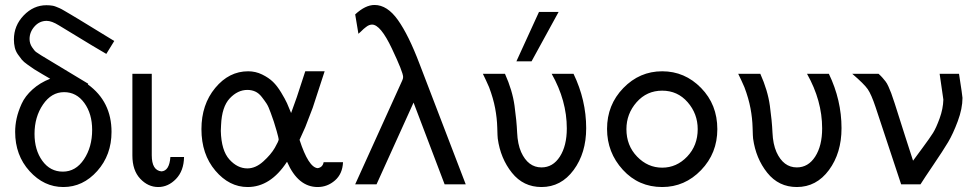

<svg xmlns="http://www.w3.org/2000/svg" viewBox="-20 -742 3923 773"><path d="M36 -583Q36 -639 75.5 -680Q115 -721 167 -721Q174 -721 180 -720.5Q186 -720 192 -719Q198 -718 205.5 -715Q213 -712 220 -709Q227 -706 239.5 -698.5Q252 -691 262.5 -685Q273 -679 293.5 -666.5Q314 -654 332 -643Q350 -632 381 -613Q412 -594 440 -577L408 -525Q389 -535 217 -640Q188 -658 168 -658Q139 -658 119 -635.5Q99 -613 99 -585Q99 -567 109 -552Q119 -537 125.5 -532.5Q132 -528 146 -519L335 -405L334 -402Q429 -333 429 -211Q429 -118 371.5 -53.5Q314 11 235 11Q157 11 99 -53Q41 -117 41 -211Q41 -238 47 -265.5Q53 -293 67 -324Q81 -355 111 -382Q141 -409 182 -425Q172 -431 149.5 -444Q127 -457 118 -463Q109 -469 92 -481Q75 -493 68 -501.5Q61 -510 52 -523Q43 -536 39.5 -551Q36 -566 36 -583ZM119 -203Q119 -138 150.5 -94.5Q182 -51 233 -51Q285 -51 318 -100.5Q351 -150 351 -219Q351 -284 319.5 -327.5Q288 -371 238 -371Q187 -371 153 -321Q119 -271 119 -203Z M513 -116V-445H591V-117Q591 -56 630 -52Q662 -54 666 -110H721Q720 -54 688.5 -21.5Q657 11 617 11Q576 11 544.5 -22.5Q513 -56 513 -116Z M791 -222Q791 -321 846.5 -388Q902 -455 979 -455Q1009 -455 1035.5 -442Q1062 -429 1079 -412.5Q1096 -396 1112 -369.5Q1128 -343 1135.5 -326.5Q1143 -310 1152 -287L1175 -351L1209 -455H1287L1239 -308L1209 -230L1186 -179Q1222 -68 1259 -65Q1279 -68 1283 -89H1361Q1359 -42 1328.5 -15.5Q1298 11 1259 11Q1180 11 1136 -90H1135Q1069 11 977 11Q903 11 847 -55Q791 -121 791 -222ZM869 -215Q871 -136 903.5 -100Q936 -64 976 -64Q1009 -64 1040 -92Q1071 -120 1086.5 -147Q1102 -174 1102 -181Q1102 -185 1094 -214Q1086 -242 1082.5 -252Q1079 -262 1070 -287.5Q1061 -313 1053.5 -324.5Q1046 -336 1034 -351.5Q1022 -367 1007.5 -373.5Q993 -380 976 -380Q937 -380 905 -346Q873 -312 870 -238Z M1410 0 1599 -417Q1603 -425 1603 -432Q1603 -451 1557.5 -547Q1512 -643 1478 -643Q1473 -643 1467 -641Q1461 -639 1454 -633.5Q1447 -628 1444 -625.5Q1441 -623 1432 -614L1423 -606L1410 -684Q1451 -722 1488 -722Q1539 -722 1582 -661.5Q1625 -601 1669 -485L1855 0H1770L1645 -329L1496 0Z M2059 -495 2150 -694H2229L2120 -495ZM1924 -445H2013Q2043 -378 2051.5 -316.5Q2060 -255 2062 -208.5Q2064 -162 2078 -130Q2106 -68 2160 -68Q2206 -68 2234 -111.5Q2262 -155 2262 -225Q2262 -337 2201 -445H2289Q2340 -339 2340 -226Q2340 -126 2289.5 -57.5Q2239 11 2160 11Q2087 11 2041 -46.5Q1995 -104 1984 -184Q1983 -190 1982 -228Q1981 -266 1973.5 -306Q1966 -346 1949 -391Q1945 -401 1936 -420Q1927 -439 1924 -445Z M2424 -223Q2424 -320 2489.5 -387.5Q2555 -455 2646 -455Q2737 -455 2802.5 -388Q2868 -321 2868 -222Q2868 -125 2802.5 -57Q2737 11 2646 11Q2551 11 2487.5 -58.5Q2424 -128 2424 -223ZM2502 -222Q2502 -156 2545 -111.5Q2588 -67 2646 -67Q2704 -67 2746.5 -111.5Q2789 -156 2789 -222Q2789 -284 2748.5 -330.5Q2708 -377 2646 -377Q2584 -377 2543 -330.5Q2502 -284 2502 -222Z M2952 -445H3041Q3071 -378 3079.5 -316.5Q3088 -255 3090 -208.5Q3092 -162 3106 -130Q3134 -68 3188 -68Q3234 -68 3262 -111.5Q3290 -155 3290 -225Q3290 -337 3229 -445H3317Q3368 -339 3368 -226Q3368 -126 3317.5 -57.5Q3267 11 3188 11Q3115 11 3069 -46.5Q3023 -104 3012 -184Q3011 -190 3010 -228Q3009 -266 3001.5 -306Q2994 -346 2977 -391Q2973 -401 2964 -420Q2955 -439 2952 -445Z M3411 -445H3517Q3527 -436 3533 -429Q3539 -422 3545 -414.5Q3551 -407 3557 -393.5Q3563 -380 3568 -367Q3573 -354 3582 -326Q3591 -298 3599.5 -271Q3608 -244 3624 -194Q3640 -144 3656 -95Q3664 -106 3694 -146.5Q3724 -187 3736.5 -207Q3749 -227 3763 -265.5Q3777 -304 3778 -341Q3778 -342 3763 -445H3841Q3855 -355 3855 -348Q3855 -305 3836 -254Q3817 -203 3797 -169.5Q3777 -136 3738 -78.5Q3699 -21 3686 0H3608L3505 -311Q3488 -362 3473.5 -383Q3459 -404 3411 -445Z"/></svg>

Font: CMU Sans Serif
Style: Medium
Weight: 500
Version: Version 0.7.0